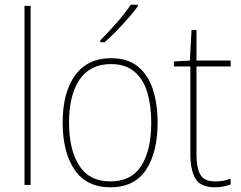

<svg xmlns="http://www.w3.org/2000/svg" viewBox="-20 -785 1023 815"><path d="M110 0H84V-760H110Z M649 -264Q649 -139 600 -64.5Q551 10 448 10Q347 10 296.5 -64.5Q246 -139 246 -265Q246 -393 299 -465.5Q352 -538 451 -538Q522 -538 565.5 -502.5Q609 -467 629 -405Q649 -343 649 -264ZM273 -265Q273 -150 316 -82.5Q359 -15 448 -15Q538 -15 580 -81.5Q622 -148 622 -264Q622 -336 605.5 -392Q589 -448 551 -480.5Q513 -513 451 -513Q363 -513 318 -447.5Q273 -382 273 -265ZM565 -758Q539 -723 499.5 -680Q460 -637 424 -606H406V-614Q440 -648 476 -689Q512 -730 535 -765H565Z M892 -15Q913 -15 929.5 -18Q946 -21 959 -27V-2Q945 3 929.5 6.5Q914 10 892 10Q831 10 809.5 -27Q788 -64 788 -130V-503H718V-524L786 -528L793 -658H814V-528H959V-503H814V-130Q814 -74 830 -44.5Q846 -15 892 -15Z"/></svg>

Font: Noto Sans Kannada SemiCondensed Thin
Style: Regular
Weight: 100
Width: 4
Designer: Jelle Bosma - Monotype Design Team
Foundry: Monotype Imaging Inc.
Version: Version 2.005; ttfautohint (v1.8.4.7-5d5b)